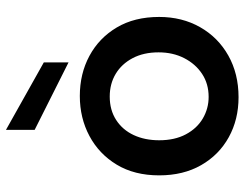

<svg xmlns="http://www.w3.org/2000/svg" viewBox="-106 -684 802 629"><g transform="rotate(-90 294.5 -369.0)"><path d="M291 12Q218 12 160 -20Q102 -52 68.5 -110.5Q35 -169 35 -248Q35 -329 70 -387Q105 -445 164 -476.5Q223 -508 295 -508Q368 -508 426.5 -476.5Q485 -445 519.5 -387Q554 -329 554 -248Q554 -173 520.5 -114Q487 -55 427.5 -21.5Q368 12 291 12ZM292 -86Q335 -86 367.5 -107.5Q400 -129 419 -166Q438 -203 438 -250Q438 -299 419 -335Q400 -371 367.5 -390.5Q335 -410 293 -410Q249 -410 216.5 -389Q184 -368 167 -331.5Q150 -295 150 -248Q150 -197 169.5 -160.5Q189 -124 221.5 -105Q254 -86 292 -86ZM405 -545 184 -656V-750L405 -626Z"/></g></svg>

Font: Rethink Sans SemiBold
Style: Regular
Weight: 600
Designer: The Rethink Sans project authors (Hans Thiessen). DM Sans designed by Colophon Foundry.
Foundry: Rethink Communications LLC
Version: Version 1.001